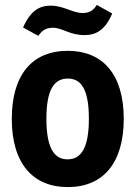

<svg xmlns="http://www.w3.org/2000/svg" viewBox="-20 -752 552 782"><path d="M325 -609C369 -609 408 -628 437 -697L374 -732C360 -708 342 -699 317 -699C275 -699 240 -729 186 -729C142 -729 105 -710 74 -640L136 -606C151 -628 168 -639 195 -639C234 -639 263 -609 325 -609ZM256 10C401 10 484 -89 484 -268C484 -450 398 -545 256 -545C109 -545 28 -445 28 -268C28 -85 115 10 256 10ZM255 -103C201 -103 169 -149 169 -268C169 -388 201 -432 256 -432C311 -432 342 -388 342 -268C342 -149 310 -103 255 -103Z"/></svg>

Font: Mona Sans SemiCondensed
Style: Bold
Weight: 700
Width: 4
Designer: Deni Anggara
Foundry: GitHub
Version: Version 2.000